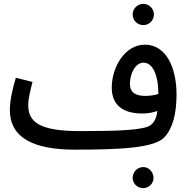

<svg xmlns="http://www.w3.org/2000/svg" viewBox="-20 -753 974 993"><path d="M722 -623C751 -623 776 -648 776 -678C776 -708 751 -733 722 -733C690 -733 666 -708 666 -678C666 -648 690 -623 722 -623ZM367 21C606 21 781 12 831 -44C873 -89 893 -165 893 -264C893 -404 839 -522 729 -522C627 -522 558 -407 558 -300C558 -213 612 -166 715 -166C741 -166 769 -170 794 -179C789 -142 778 -120 759 -106C724 -79 584 -75 393 -75C186 -75 126 -121 126 -209C126 -245 140 -297 148 -329L62 -351C47 -301 31 -237 31 -184C31 -43 149 21 367 21ZM652 -319C652 -377 683 -429 722 -429C772 -429 799 -359 799 -270V-267C778 -260 753 -257 731 -257C678 -257 652 -277 652 -319ZM721 220C750 220 774 196 774 167C774 137 750 111 721 111C690 111 666 137 666 167C666 196 690 220 721 220Z"/></svg>

Font: Noto Sans Arabic UI SmCn Md
Style: Regular
Weight: 500
Width: 4
Designer: Monotype Design Team, Nadine Chahine and Nizar Qandah
Foundry: Monotype Imaging Inc.
Version: Version 2.010